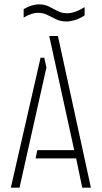

<svg xmlns="http://www.w3.org/2000/svg" viewBox="-20 -865 469 885"><path d="M286 -766Q260 -766 239 -776Q218 -786 198.5 -796Q179 -806 155 -806Q142 -806 125.5 -801Q109 -796 89 -784V-823Q110 -835 127.5 -840Q145 -845 159 -845Q185 -845 205 -835Q225 -825 245 -814.5Q265 -804 290 -804Q307 -804 326 -810.5Q345 -817 370 -832V-794Q345 -778 324 -772Q303 -766 286 -766ZM359 0 331 -135H144L152 -173H322L207 -699H247L399 0ZM30 0 167 -599H184L194 -554L70 0Z"/></svg>

Font: Stick No Bills ExtraLight ExtraLight
Style: Regular
Weight: 250
Version: Version 2.000